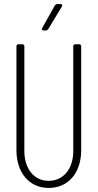

<svg xmlns="http://www.w3.org/2000/svg" viewBox="-20 -918 481 946"><path d="M195 -768H206C211 -768 215 -771 218 -775L285 -886C289 -893 286 -898 278 -898H262C257 -898 253 -895 250 -891L188 -780C184 -773 187 -768 195 -768ZM220 8C316 8 380 -66 380 -178V-690C380 -696 376 -700 370 -700H351C345 -700 341 -696 341 -690V-174C341 -86 292 -27 220 -27C148 -27 100 -86 100 -174V-690C100 -696 96 -700 90 -700H71C65 -700 61 -696 61 -690V-178C61 -66 125 8 220 8Z"/></svg>

Font: Barlow Condensed ExtraLight
Style: Regular
Weight: 275
Width: 3
Designer: Jeremy Tribby
Foundry: Tribby Type
Version: Version 1.422;hotconv 1.0.109;makeotfexe 2.5.65596